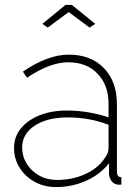

<svg xmlns="http://www.w3.org/2000/svg" viewBox="-20 -750 570 780"><path d="M37 -149Q37 -194 64.5 -228Q92 -262 140.5 -281.5Q189 -301 253 -301Q295 -301 340 -293.5Q385 -286 421 -273V-328Q421 -404 376.5 -450.5Q332 -497 257 -497Q219 -497 176 -480.5Q133 -464 90 -434L73 -459Q174 -528 259 -528Q349 -528 402 -473.5Q455 -419 455 -326V-52Q455 -30 473 -30V0Q458 1 454 -1Q440 -4 432 -16Q424 -28 423 -42V-87Q387 -41 329.5 -15.5Q272 10 208 10Q159 10 120.5 -11.5Q82 -33 59.5 -69Q37 -105 37 -149ZM403 -104Q421 -127 421 -148V-243Q344 -273 255 -273Q172 -273 121 -239.5Q70 -206 70 -151Q70 -115 88.5 -85Q107 -55 139 -37Q171 -19 212 -19Q274 -19 325.5 -42.5Q377 -66 403 -104ZM152 -653 246 -730H272L367 -653L344 -638L259 -701L174 -638Z"/></svg>

Font: Raleway ExtraLight
Style: Regular
Weight: 200
Designer: Matt McInerney, Pablo Impallari, Rodrigo Fuenzalida
Foundry: Matt McInerney, Pablo Impallari, Rodrigo Fuenzalida
Version: Version 4.026